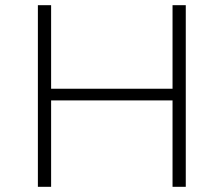

<svg xmlns="http://www.w3.org/2000/svg" viewBox="-20 -720 862 740"><path d="M645 -700H696V0H645ZM177 0H126V-700H177ZM651 -333H171V-378H651Z"/></svg>

Font: MOST Montserrat Light
Style: Regular
Weight: 300
Designer: Julieta Ulanovsky
Foundry: Julieta Ulanovsky
Version: Version 8.000;March 11, 2024;FontCreator 15.0.0.2926 64-bit